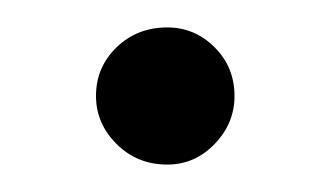

<svg xmlns="http://www.w3.org/2000/svg" viewBox="-20 -120 241 140"><path d="M50 -50Q50 -71 65 -85.5Q80 -100 102 -100Q122 -100 136.5 -85.5Q151 -71 151 -50Q151 -30 136.5 -15Q122 0 102 0Q80 0 65 -15Q50 -30 50 -50Z"/></svg>

Font: Niramit Light
Style: Regular
Weight: 300
Designer: Katatrad Aksorn Co.,Ltd.
Foundry: Cadson Demak Co.,Ltd.
Version: Version 1.000; ttfautohint (v1.6)